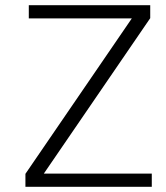

<svg xmlns="http://www.w3.org/2000/svg" viewBox="-20 -720 638 740"><path d="M565 0V-51H149L559 -650V-700H91V-649H488L78 -50V0Z"/></svg>

Font: Advent Pro
Style: Regular
Weight: 400
Designer: Andreas Kalpakidis
Foundry: Andreas Kalpakidis
Version: Version 2.002 2008